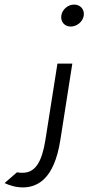

<svg xmlns="http://www.w3.org/2000/svg" viewBox="-119 -670 387 839"><path d="M-99 130C-53 152 22 165 76 110C105 81 131 30 145 -60L197 -392H132L79 -56C64 36 36 85 -20 85C-28 85 -34 85 -45 83ZM149 -602C145 -575 163 -554 190 -554C217 -554 243 -575 247 -602C251 -629 232 -650 205 -650C178 -650 153 -629 149 -602Z"/></svg>

Font: Charger Static
Style: Obl
Weight: 1000
Designer: Jasper
Foundry: KineticPlasma Fonts/Cannot Into Space Fonts
Version: Version 1.1